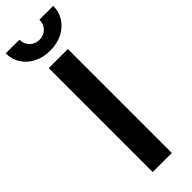

<svg xmlns="http://www.w3.org/2000/svg" viewBox="-348 -940 950 950"><g transform="rotate(-45 126.5 -465.0)"><path d="M192.9 -727.5V0H59.1V-727.5ZM126 -783.2Q78.1 -783.2 40.5 -802.2Q2.9 -821.3 -18.6 -854.2Q-40 -887.2 -40 -929.7H55.7Q55.7 -898.9 75.7 -878.9Q95.7 -858.9 126 -858.9Q156.7 -858.9 176.3 -878.9Q195.8 -898.9 195.8 -929.7H292.5Q292.5 -887.2 271 -854.2Q249.5 -821.3 211.9 -802.2Q174.3 -783.2 126 -783.2Z"/></g></svg>

Font: Inter Display Semi Bold
Style: Regular
Weight: 600
Designer: Rasmus Andersson
Foundry: rsms
Version: Version 4.000;git-37864ae